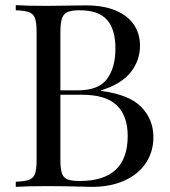

<svg xmlns="http://www.w3.org/2000/svg" viewBox="-20 -728 663 748"><path d="M577.6 -193.8Q577.6 -137.2 548.6 -93.3Q519.5 -49.3 465.3 -24.7Q411.1 0 337.4 0L291.5 -1Q227.1 -2.9 165.5 -2.9Q83.5 -2.9 41.5 0V-20Q77.6 -21.5 94 -27.8Q110.4 -34.2 116.5 -51.3Q122.6 -68.4 122.6 -106V-602.1Q122.6 -639.6 116.5 -656.7Q110.4 -673.8 94 -680.2Q77.6 -686.5 41.5 -688V-708Q83 -705.1 163.6 -705.1Q181.2 -705.1 272 -706.5L314.5 -707Q382.8 -707 430.2 -687.3Q477.5 -667.5 501.5 -632.1Q525.4 -596.7 525.4 -549.8Q525.4 -492.2 489 -446.3Q452.6 -400.4 373.5 -376V-374Q483.9 -359.4 530.8 -310.8Q577.6 -262.2 577.6 -193.8ZM215.3 -602.1V-376H282.7Q364.3 -376 397 -420.4Q429.7 -464.8 429.7 -539.1Q429.7 -614.3 396.5 -651.1Q363.3 -688 289.6 -688Q258.3 -688 242.7 -680.9Q227.1 -673.8 221.2 -655.8Q215.3 -637.7 215.3 -602.1ZM477.5 -198.2Q477.5 -276.9 434.8 -317.9Q392.1 -358.9 299.3 -358.9H215.3V-106Q215.3 -69.8 221.2 -52.7Q227.1 -35.6 242.7 -29.3Q258.3 -22.9 290.5 -22.9Q477.5 -22.9 477.5 -198.2Z"/></svg>

Font: TypoPRO Playfair Display SC
Style: Regular
Weight: 400
Designer: Claus Eggers Sørensen
Foundry: Claus Eggers Sørensen
Version: Version 1.004;PS 001.004;hotconv 1.0.70;makeotf.lib2.5.58329